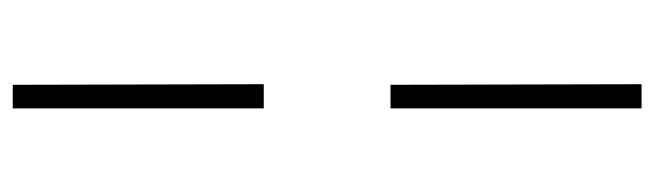

<svg xmlns="http://www.w3.org/2000/svg" viewBox="-392 -496 1052 309"><g transform="rotate(90 134.5 -341.0)"><path d="M116 -443 115 -847H154V-443ZM116 165 115 -239H154V165Z"/></g></svg>

Font: Morrison Thin
Style: Regular
Weight: 100
Designer: Pablo Impallari, Rodrigo Fuenzalida (Modified by Dan O. Williams)
Version: Version 0.03;June 6, 2019;FontCreator 11.5.0.2425 64-bit; tt